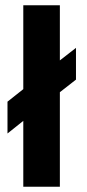

<svg xmlns="http://www.w3.org/2000/svg" viewBox="-20 -708 330 728"><path d="M68.3 0V-249.7L8.4 -201.9V-322.5L68.3 -370V-688H207V-479L268.1 -526.5V-406.1L207 -358.4V0Z"/></svg>

Font: League Spartan Extralight
Style: Regular
Weight: 200
Foundry: The League of Moveable Type
Version: Version 2.300; ttfautohint (v1.8.3)